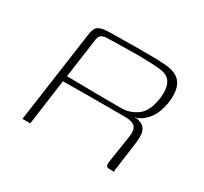

<svg xmlns="http://www.w3.org/2000/svg" viewBox="-104 -604 791 746"><g transform="rotate(30 291.5 -231.0)"><path d="M377 -206Q377 -206 344.5 -206Q312 -206 256.5 -206Q201 -206 132 -205L104 0H69L127 -413Q131 -442 144.5 -450.5Q158 -459 181 -460Q196 -461 218.5 -461Q241 -461 266.5 -461.5Q292 -462 318.5 -462Q345 -462 370.5 -462Q396 -462 416.5 -461Q437 -460 449 -459Q500 -454 518.5 -423.5Q537 -393 529 -337Q522 -296 504 -268.5Q486 -241 457 -227Q455 -226 451 -225Q447 -224 444 -224V-223Q446 -223 449 -223Q452 -223 454 -223Q479 -218 488.5 -205.5Q498 -193 499 -176.5Q500 -160 498 -144L481 -18Q479 -12 479.5 -6.5Q480 -1 481 0H460Q452 0 447 -3.5Q442 -7 444 -24L463 -148Q468 -179 456 -192.5Q444 -206 410 -206ZM136 -230Q152 -230 185.5 -229.5Q219 -229 258.5 -228.5Q298 -228 331.5 -228Q365 -228 381 -228Q419 -228 451 -251Q483 -274 492 -336Q498 -379 485 -404.5Q472 -430 436 -434Q413 -437 378.5 -438Q344 -439 307 -438.5Q270 -438 239 -437.5Q208 -437 191 -436Q187 -436 175.5 -432Q164 -428 161 -409Z"/></g></svg>

Font: Genos Thin ExtraLight
Style: Italic
Weight: 250
Italic angle: -8°
Version: Version 1.010